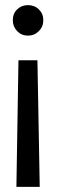

<svg xmlns="http://www.w3.org/2000/svg" viewBox="-20 -724 249 749"><path d="M149 -645Q149 -620 131.5 -602.5Q114 -585 89 -585Q64 -585 47 -602.5Q30 -620 30 -645Q30 -671 47 -687.5Q64 -704 89 -704Q115 -704 132 -687Q149 -670 149 -645ZM44 5 52 -489H126L135 5Z"/></svg>

Font: Akshar
Style: Regular
Weight: 400
Designer: Tall Chai
Foundry: Tall Chai
Version: Version 1.000